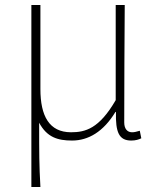

<svg xmlns="http://www.w3.org/2000/svg" viewBox="-20 -547 632 765"><path d="M105 198H141C136 108 136 66 136 -58C167 0 210 13 267 13C332 13 392 -22 440 -101H442C440 -20 454 13 503 13C520 13 533 9 543 4L537 -26C523 -22 516 -20 506 -20C488 -20 475 -33 475 -59C475 -217 476 -368 477 -527H441V-148C375 -34 320 -20 263 -20C176 -20 141 -85 141 -192V-527H105Z"/></svg>

Font: Noto Sans T Chinese Thin
Style: Regular
Weight: 100
Designer: Ryoko NISHIZUKA (kana & ideographs); Paul D. Hunt (Latin, Greek & Cyrillic); Wenlong ZHANG (bopomofo); Sandoll Communica
Foundry: Adobe Systems Incorporated
Version: Version 1.000;PS 1;hotconv 1.0.78;makeotf.lib2.5.61930